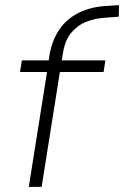

<svg xmlns="http://www.w3.org/2000/svg" viewBox="-20 -727 483 747"><path d="M92 0 163 -447H58L65 -492H180L168 -481L173 -516Q184 -574 212.5 -614.5Q241 -655 288 -678Q335 -701 397 -704L443 -707L442 -662L388 -658Q352 -656 317.5 -643Q283 -630 257.5 -600Q232 -570 224 -515L219 -483L211 -492H390L383 -447H213L142 0Z"/></svg>

Font: Nunito Sans 7pt ExtraLight
Style: Italic
Weight: 250
Italic angle: -9°
Designer: Vernon Adams
Foundry: Vernon Adams
Version: Version 3.101;gftools[0.9.27]